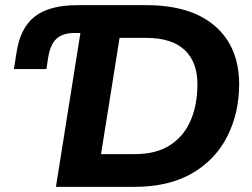

<svg xmlns="http://www.w3.org/2000/svg" viewBox="-20 -725 979 745"><path d="M197 0 292 -597H269Q223 -597 199 -574.5Q175 -552 167 -502L160 -457H34L44 -520Q58 -616 114.5 -660.5Q171 -705 281 -705H547Q720 -705 813.5 -624.5Q907 -544 908 -400Q908 -287 862 -196Q816 -105 725.5 -52.5Q635 0 501 0ZM372 -127H503Q586 -127 639.5 -161.5Q693 -196 719.5 -257Q746 -318 746 -398Q746 -485 696 -531.5Q646 -578 547 -578H444Z"/></svg>

Font: Nunito Sans ExtraBold
Style: Italic
Weight: 800
Italic angle: -9°
Designer: Vernon Adams
Foundry: Vernon Adams
Version: Version 3.006; ttfautohint (v1.8.3)